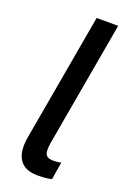

<svg xmlns="http://www.w3.org/2000/svg" viewBox="-141 -771 561 829"><g transform="rotate(20 139.0 -357.0)"><path d="M144 6C169 6 187 5 210 0L223 -81C211 -78 199 -77 188 -77C149 -77 143 -96 151 -146L252 -720H153L50 -135C34 -45 66 6 144 6Z"/></g></svg>

Font: Fixel Display Medium
Style: Italic
Weight: 500
Italic angle: -10°
Designer: AlfaBravo + MacPaw
Foundry: Kyrylo Tkachov, Marchela Mozhyna, Serhii Makarenko, Maria Weinstein, Zakhar Kryvoshyya
Version: Version 1.210;Glyphs 3.2 (3217)